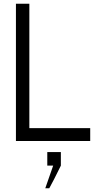

<svg xmlns="http://www.w3.org/2000/svg" viewBox="-20 -760 519 1035"><path d="M224.1 254.9 266.6 132.8H234.9V59.6H308.1V132.8Q294.9 160.6 271 207Q247.1 253.4 245.6 254.9ZM65.9 0V-739.7H138.2V-69.3H466.3V0Z"/></svg>

Font: News Cycle
Style: Regular
Weight: 500
Version: Version 0.5.2